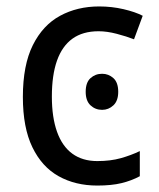

<svg xmlns="http://www.w3.org/2000/svg" viewBox="-20 -566 494 596"><path d="M282 10Q214 10 162 -19Q110 -48 80.5 -109Q51 -170 51 -265Q51 -364 82 -426Q113 -488 166.5 -517Q220 -546 288 -546Q327 -546 363.5 -537.5Q400 -529 423 -517L396 -444Q373 -453 342.5 -461Q312 -469 286 -469Q237 -469 205 -446Q173 -423 157 -378Q141 -333 141 -266Q141 -202 157 -157Q173 -112 204.5 -89Q236 -66 282 -66Q323 -66 355 -75Q387 -84 414 -97V-19Q388 -5 357 2.5Q326 10 282 10ZM297 -337Q317 -337 332 -323.5Q347 -310 347 -281Q347 -253 332 -239Q317 -225 297 -225Q276 -225 261 -239Q246 -253 246 -281Q246 -310 261 -323.5Q276 -337 297 -337Z"/></svg>

Font: Noto Sans Display
Style: Regular
Weight: 400
Designer: Monotype Design Team
Foundry: Monotype Imaging Inc.
Version: Version 2.003